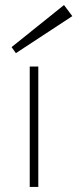

<svg xmlns="http://www.w3.org/2000/svg" viewBox="-20 -742 307 762"><path d="M98 0V-478H132V0ZM43 -531 26 -555 234 -722 267 -678Z"/></svg>

Font: Zen Kaku Gothic New Light
Style: Regular
Weight: 300
Designer: Yoshimichi Ohira
Foundry: Positype
Version: Version 1.002